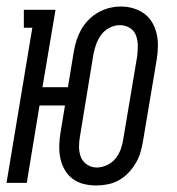

<svg xmlns="http://www.w3.org/2000/svg" viewBox="-21 -560 541 588"><path d="M274 8Q254 8 235.5 3.5Q217 -1 202 -12Q187 -23 177.5 -39.5Q168 -56 164 -74.5Q160 -93 160.5 -113Q161 -133 164 -152L178 -237H100L61 0H-1L78 -475H52V-530H149L109 -293H187L205 -402Q208 -420 213.5 -437Q219 -454 228 -470Q237 -486 250.5 -499.5Q264 -513 280 -522Q296 -531 313.5 -535.5Q331 -540 349 -540Q369 -540 387.5 -534.5Q406 -529 421 -518Q436 -507 445.5 -490.5Q455 -474 459 -455.5Q463 -437 462.5 -417Q462 -397 459 -378L417 -128Q414 -110 409 -93Q404 -76 394.5 -60Q385 -44 372 -30.5Q359 -17 343 -8Q327 1 309 4.5Q291 8 274 8ZM275 -47Q291 -47 307 -54.5Q323 -62 333.5 -75.5Q344 -89 349.5 -105Q355 -121 357 -137L399 -387Q401 -403 401 -420Q401 -437 395.5 -451.5Q390 -466 376.5 -474.5Q363 -483 346 -483Q330 -483 314.5 -475Q299 -467 289 -453.5Q279 -440 273.5 -424.5Q268 -409 265 -393L224 -143Q221 -127 221 -110.5Q221 -94 226.5 -79.5Q232 -65 245.5 -56Q259 -47 275 -47Z"/></svg>

Font: Iosevka Slab Light
Style: Italic
Weight: 300
Italic angle: -9°
Monospace: yes
Designer: Belleve Invis
Foundry: Belleve Invis
Version: Version 11.1.1; ttfautohint (v1.8.3)